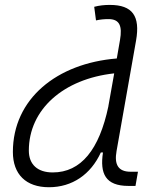

<svg xmlns="http://www.w3.org/2000/svg" viewBox="-20 -763 626 793"><path d="M182.1 10.3C278.3 10.3 355 -42.5 396.5 -133.3H405.3C392.1 -46.4 415 4.9 510.7 4.9H539.6L549.8 -53.7H519.5C468.8 -53.7 451.2 -82.5 461.4 -139.2L542 -595.7C559.6 -696.3 527.8 -742.7 433.6 -742.7C412.1 -742.7 390.6 -740.7 369.1 -734.9L376.5 -678.7C393.6 -682.6 411.1 -684.1 428.2 -684.1C473.6 -684.1 485.8 -656.2 475.6 -597.7L462.4 -521.5C214.4 -501.5 33.2 -354.5 33.2 -135.3C33.2 -43 87.4 10.3 182.1 10.3ZM427.7 -324.2C390.1 -145 314.5 -50.8 197.8 -50.8C135.3 -50.8 99.1 -83.5 99.1 -141.1C99.1 -310.5 241.2 -437 451.7 -460L427.7 -325.2Z"/></svg>

Font: Cascadia Mono PL Light
Style: Italic
Weight: 300
Italic angle: -10°
Monospace: yes
Designer: Aaron Bell
Foundry: Saja Typeworks
Version: Version 2404.023